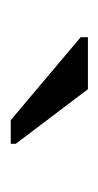

<svg xmlns="http://www.w3.org/2000/svg" viewBox="71 -848 190 373"><g transform="rotate(90 166.5 -661.0)"><path d="M212.9 -586.4H258.8V-596.2L152.8 -736.3H51.8V-722.2Z"/></g></svg>

Font: Arimo
Style: Regular
Weight: 400
Designer: Steve Matteson
Foundry: Monotype Imaging Inc.
Version: Version 1.32